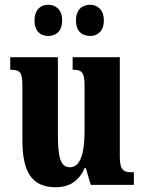

<svg xmlns="http://www.w3.org/2000/svg" viewBox="-20 -776 604 806"><path d="M359 -625C386 -625 416 -642 416 -690C416 -738 386 -756 359 -756C327 -756 299 -738 299 -690C299 -642 327 -625 359 -625ZM182 -625C212 -625 241 -642 241 -690C241 -738 212 -756 182 -756C153 -756 125 -738 125 -690C125 -642 153 -625 182 -625ZM214 10C272 10 311 -16 336 -71H340L361 0H542V-53H533C503 -53 483 -58 483 -116V-536H285V-483H288C318 -483 335 -477 335 -419V-227C335 -134 318 -74 274 -74C232 -74 223 -118 223 -216V-536H23V-483H26C67 -483 74 -470 74 -413V-188C74 -53 114 10 214 10Z"/></svg>

Font: Noto Serif Sinhala ExtraCondensed ExtraBold
Style: Regular
Weight: 800
Width: 2
Designer: Jelle Bosma - Monotype Design Team
Foundry: Monotype Imaging Inc.
Version: Version 2.007